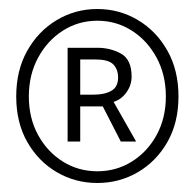

<svg xmlns="http://www.w3.org/2000/svg" viewBox="-20 -732 432 426"><path d="M196 -326Q147 -326 106 -350Q65 -374 40.5 -417Q16 -460 16 -518Q16 -576 40.5 -619.5Q65 -663 106 -687.5Q147 -712 196 -712Q245 -712 286 -687.5Q327 -663 351.5 -619.5Q376 -576 376 -518Q376 -460 351.5 -417Q327 -374 286 -350Q245 -326 196 -326ZM196 -352Q238 -352 272.5 -373.5Q307 -395 327.5 -432.5Q348 -470 348 -518Q348 -566 327.5 -604Q307 -642 272.5 -664Q238 -686 196 -686Q154 -686 119.5 -664Q85 -642 64.5 -604Q44 -566 44 -518Q44 -470 64.5 -432.5Q85 -395 119.5 -373.5Q154 -352 196 -352ZM130 -418V-626H196Q225 -626 248.5 -613Q272 -600 272 -562Q272 -543 260.5 -527Q249 -511 232 -506L282 -418H248L208 -496H158V-418ZM158 -522H188Q212 -522 227 -530.5Q242 -539 242 -560Q242 -578 231.5 -589Q221 -600 192 -600H158Z"/></svg>

Font: Assistant ExtraLight ExtraLight
Style: Regular
Weight: 250
Version: Version 3.000